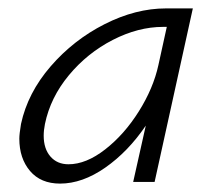

<svg xmlns="http://www.w3.org/2000/svg" viewBox="-20 -433 510 457"><path d="M439 -413 348 0H297L327 -134Q285 -72 230.5 -34Q176 4 123 4Q77 4 51.5 -26Q26 -56 26 -103Q26 -114 30 -138Q46 -212 100.5 -275Q155 -338 229 -375.5Q303 -413 375 -413ZM357 -278 377 -369H368Q309 -369 248.5 -338Q188 -307 144 -254Q100 -201 87 -138Q84 -123 84 -110Q84 -79 100 -60.5Q116 -42 143 -42Q185 -42 230.5 -77.5Q276 -113 310.5 -168Q345 -223 357 -278Z"/></svg>

Font: Ysabeau Infant Semilight
Style: Italic
Weight: 300
Italic angle: -12°
Designer: Christian Thalmann (Catharsis Fonts)
Version: Version 0.003